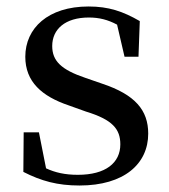

<svg xmlns="http://www.w3.org/2000/svg" viewBox="-20 -557 521 592"><path d="M225 15C363 15 437 -52 437 -145C437 -217 397 -265 295 -299L243 -317C169 -342 141 -369 141 -415C141 -467 181 -503 254 -503C286 -503 313 -496 341 -481L364 -382H407L411 -492C359 -522 315 -537 253 -537C128 -537 58 -470 58 -382C58 -305 109 -260 192 -232L245 -213C327 -188 351 -159 351 -112C351 -55 306 -18 220 -18C180 -18 150 -25 122 -38L100 -149H53L52 -27C107 1 157 15 225 15Z"/></svg>

Font: Noto Serif KR Medium
Style: Regular
Weight: 500
Designer: Ryoko NISHIZUKA 西塚涼子 (kana & ideographs); Frank Grießhammer (Latin, Greek & Cyrillic); Wenlong ZHANG 张文龙 (bopomofo); San
Foundry: Adobe
Version: Version 2.001;hotconv 1.1.0;makeotfexe 2.6.0